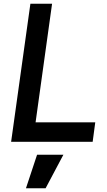

<svg xmlns="http://www.w3.org/2000/svg" viewBox="-20 -765 580 1036"><path d="M40 0 144 -745H261L172 -105H494L480 0ZM120 251 180 70H322L226 251Z"/></svg>

Font: Plus Jakarta Sans SemiBold
Style: Italic
Weight: 600
Italic angle: -8°
Designer: Gumpita Rahayu
Foundry: Tokotype
Version: Version 2.071; ttfautohint (v1.8.4.7-5d5b);gftools[0.9.29]